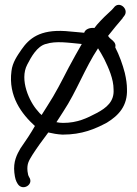

<svg xmlns="http://www.w3.org/2000/svg" viewBox="-20 -591 575 803"><path d="M126 -64C109 -34 87 -1 68 26V27H67C50 56 35 85 40 131C43 156 46 165 54 178C74 210 123 181 102 150C98 142 97 141 95 125C92 93 101 81 116 56C134 28 157 -4 182 -37C199 -33 220 -29 241 -28H242C324 -28 378 -52 427 -78C476 -108 514 -148 511 -219C511 -238 508 -260 502 -286C493 -321 479 -360 462 -393C467 -410 452 -421 446 -426C442 -429 437 -433 432 -441C453 -467 475 -495 493 -515V-516L500 -525C521 -553 478 -590 456 -559L448 -550C428 -532 406 -511 385 -487L375 -474C357 -476 337 -470 332 -454L299 -457C282 -458 270 -460 254 -461C146 -468 102 -430 70 -384C53 -359 32 -330 28 -294C14 -188 71 -114 126 -64ZM171 -407H172C214 -421 267 -412 322 -407C304 -375 287 -346 267 -308C238 -252 212 -200 178 -148L154 -110C149 -114 142 -121 137 -128C104 -164 60 -257 94 -321C111 -354 135 -397 171 -407ZM245 -125C300 -208 335 -306 390 -389C398 -377 408 -359 416 -344C434 -307 455 -261 455 -217V-216C458 -167 426 -140 384 -118C344 -97 304 -77 244 -77C235 -77 225 -78 216 -80C224 -93 236 -110 245 -125Z"/></svg>

Font: Stray Cat
Style: BdExt
Weight: 700
Version: Version 1.0